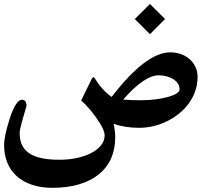

<svg xmlns="http://www.w3.org/2000/svg" viewBox="-20 -650 1046 939"><path d="M787.1 -557.1 713.4 -482.9 639.2 -557.1 713.4 -630.4ZM946.3 -273.4Q946.3 -237.3 935.1 -205.1Q923.8 -172.9 903.8 -145Q883.8 -117.2 856.2 -95Q828.6 -72.8 797.1 -57.1Q765.6 -41.5 730.7 -33.2Q695.8 -24.9 660.6 -24.9Q591.8 -24.9 535.6 -44.4Q543.5 -10.3 543.5 21.5Q543.5 80.6 522.2 126.7Q501 172.9 461.4 204.1Q421.9 235.4 365 252Q308.1 268.6 236.3 268.6Q180.7 268.6 136.5 253.7Q92.3 238.8 62 211.7Q31.7 184.6 15.9 145.8Q0 106.9 0 59.1Q0 17.6 26.4 -66.4Q57.1 -162.1 87.4 -162.1Q109.4 -162.1 109.4 -132.3Q109.4 -130.9 106.9 -122.3Q104.5 -113.8 100.8 -101.3Q97.2 -88.9 92.8 -74Q88.4 -59.1 84.7 -44.9Q81.1 -30.8 78.6 -18.6Q76.2 -6.3 76.2 0.5Q76.2 34.2 87.4 58.6Q98.6 83 122.1 99.1Q145.5 115.2 182.4 123.3Q219.2 131.3 270 131.3Q315.9 131.3 356.4 122.6Q397 113.8 427 97.9Q457 82 474.4 60.3Q491.7 38.6 491.7 11.7Q491.7 -18.1 447.3 -79.1Q410.2 -129.4 377 -158.7L428.2 -263.7Q432.6 -272 436.5 -272Q440.9 -272 445.3 -264.6Q478 -210.4 525.9 -175.8Q693.4 -394 812.5 -394Q841.8 -394 866.2 -385Q890.6 -376 908.4 -359.9Q926.3 -343.8 936.3 -321.8Q946.3 -299.8 946.3 -273.4ZM858.4 -213.4Q858.4 -228 850.3 -240.7Q842.3 -253.4 828.1 -262.5Q814 -271.5 795.7 -276.6Q777.3 -281.7 756.3 -281.7Q686 -281.7 582.5 -163.1Q605 -161.1 625.7 -160.4Q646.5 -159.7 666.5 -159.7Q707.5 -159.7 742.7 -164.3Q777.8 -168.9 803.5 -176.3Q829.1 -183.6 843.8 -193.1Q858.4 -202.6 858.4 -213.4Z"/></svg>

Font: XB Kayhan
Style: Bold
Weight: 700
Designer: Behnam
Foundry: Irmug
Version: Version 7.300 2009